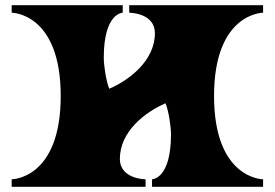

<svg xmlns="http://www.w3.org/2000/svg" viewBox="-20 -720 1059 740"><path d="M541 0V-29C541 -29 442 -29 442 -108C442 -214 541 -289 618 -322C631 -289 639 -231 639 -202C639 -29 566 -29 566 -29V0H994V-29C994 -29 805 -29 805 -350C805 -671 994 -671 994 -671V-700H478V-671C478 -671 577 -671 577 -592C577 -486 478 -411 401 -378C388 -411 380 -469 380 -498C380 -671 453 -671 453 -671V-700H25V-671C25 -671 214 -671 214 -350C214 -29 25 -29 25 -29V0Z"/></svg>

Font: Ouroboros
Style: Regular
Weight: 400
Designer: Ariel Martín Pérez
Foundry: Velvetyne Type Foundry
Version: Version 2.001;hotconv 1.0.109;makeotfexe 2.5.65596